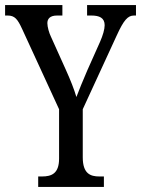

<svg xmlns="http://www.w3.org/2000/svg" viewBox="-23 -734 554 754"><path d="M127 0H385V-41H367C332 -41 302 -52 302 -116V-305L436 -596C463 -655 479 -673 503 -673H511V-714H319V-673H336C367 -673 388 -664 388 -635C388 -619 381 -595 370 -570L320 -458C302 -416 287 -380 277 -353C268 -384 254 -419 236 -459L177 -590C170 -604 163 -628 163 -643C163 -659 172 -673 201 -673H222V-714H-3V-673H7C35 -673 46 -659 64 -620L209 -305V-111C209 -52 179 -41 142 -41H127Z"/></svg>

Font: Noto Serif Tamil ExtraCondensed
Style: Italic
Weight: 400
Width: 2
Italic angle: -12°
Designer: Indian Type Foundry, Tom Grace, and the Monotype Design Team
Foundry: Monotype Imaging Inc.
Version: Version 2.003